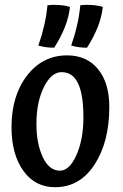

<svg xmlns="http://www.w3.org/2000/svg" viewBox="-20 -771 514 801"><path d="M28 -240Q28 -372 93 -456Q158 -540 260 -540Q342 -540 389 -482.5Q436 -425 436 -325Q436 -179 374.5 -84.5Q313 10 210 10Q126 10 77 -59Q28 -128 28 -240ZM328 -280Q328 -377 305.5 -423.5Q283 -470 237 -470Q194 -470 163 -407.5Q132 -345 132 -254Q132 -172 158.5 -115.5Q185 -59 230 -59Q270 -59 299 -124.5Q328 -190 328 -280ZM272 -742Q267 -699 250.5 -657.5Q234 -616 206 -572Q189 -572 173 -574Q157 -576 140 -581Q155 -624 164.5 -665.5Q174 -707 178 -749Q202 -752 228 -750Q254 -748 272 -742ZM409 -742Q404 -699 387.5 -657.5Q371 -616 343 -572Q326 -572 310 -574Q294 -576 277 -581Q292 -624 301.5 -665.5Q311 -707 315 -749Q339 -752 365 -750Q391 -748 409 -742Z"/></svg>

Font: Atma Medium
Style: Regular
Weight: 500
Designer: Gregori Vincens, Jeremie Hornus, Riccardo Olocco, Yoann Minet.
Foundry: black foundry
Version: Version 1.101;PS 1.100;hotconv 1.0.86;makeotf.lib2.5.63406